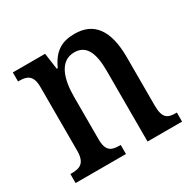

<svg xmlns="http://www.w3.org/2000/svg" viewBox="-126 -678 815 809"><g transform="rotate(-30 281.0 -273.5)"><path d="M21 0H266V-44H261C223 -44 197 -52 197 -111V-318C197 -402 219 -480 291 -480C351 -480 371 -428 371 -343V0H539V-44H534C496 -44 473 -53 473 -116V-351C473 -487 422 -547 331 -547C268 -547 228 -523 198 -457H193L182 -536H25V-492H30C67 -492 95 -483 95 -425V-115C95 -53 66 -44 27 -44H21Z"/></g></svg>

Font: Noto Serif Myanmar Condensed Medium
Style: Regular
Weight: 500
Width: 3
Designer: Ben Mitchell and the Monotype Design Team
Foundry: Monotype Imaging Inc.
Version: Version 2.106